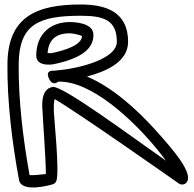

<svg xmlns="http://www.w3.org/2000/svg" viewBox="-20 -795 862 853"><path d="M141.1 -548C141.1 -497.4 211.9 -508.4 217.2 -509.5C344.3 -535.8 395.1 -579.6 395.1 -640C395.1 -695.8 305.3 -697 290.1 -697C204 -697 141.1 -643.7 141.1 -548ZM191.5 -559.8C196 -619.7 229.6 -647 290.1 -647C301.9 -647 332.5 -641.3 344.8 -634.3C342.4 -614.2 325.3 -583.2 207.2 -558.5C206.2 -558.4 198.6 -558.4 191.5 -559.8ZM238.3 -432.2C254.8 -432.7 272.1 -431 289.6 -427.3C445.6 -394.3 630.3 -200.5 717.3 -80.9C562.1 -189.5 258.8 -414.8 214.7 -408.8C154.1 -400.5 169.1 -305.5 169.1 -300C169.1 -280 184 -86.2 183.8 -21.9C161 -18.9 127.8 -15.8 111.4 -17C82.5 -176.2 61.2 -353.6 63.1 -512.7C65.2 -686.9 152.4 -725 338.1 -725C440.4 -725 499.1 -706.6 499.1 -609C499.1 -545.1 379.8 -504.4 284.3 -488.7C255.4 -483.9 241.9 -483.5 218.3 -480.8C218.3 -480.8 178.5 -485.3 197.9 -445C214.9 -409.7 238.3 -432.2 238.3 -432.2ZM366.4 -455C444.3 -475.8 549.1 -516.9 549.1 -609C549.1 -746.6 444.2 -775 338.1 -775C144.3 -775 15.6 -721.8 13.1 -513.3C11.1 -345.2 34.3 -158.5 64.5 4.6C75.8 65.1 211.1 24.7 211.1 24.7C218.3 23.5 226.1 18.3 229.7 10.8C246.3 -24.1 219.1 -281.7 219.1 -300C219.1 -313.7 218.4 -339.6 222.6 -354.8C314.7 -303.3 774.7 20.4 774.7 20.4C783.6 26.7 797 26.5 805.8 18.6C847.3 -18.7 747.7 -131.7 670 -218C587.4 -309.7 478.4 -408 366.4 -455Z"/></svg>

Font: Rocketfuel
Style: Regular
Weight: 400
Designer: Mew Too
Foundry: Cannot Into Space Fonts.
Version: Version 0.27